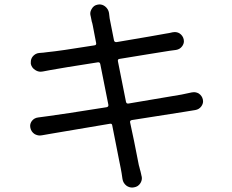

<svg xmlns="http://www.w3.org/2000/svg" viewBox="-20 -804 1040 861"><path d="M839.8 -389.6Q844.7 -390.6 849.6 -390.6Q860.4 -390.6 871.1 -384.8Q885.7 -375 889.6 -358.4Q890.6 -353.5 890.6 -349.6Q890.6 -337.9 882.8 -327.1Q873 -313.5 855.5 -310.5Q837.9 -307.6 807.6 -302.7Q686.5 -283.2 571.3 -265.6Q561.5 -263.7 563.5 -254.9Q571.3 -220.7 581.1 -171.9Q590.8 -123 595.7 -98.1Q600.6 -73.2 602.5 -63.5Q603.5 -61.5 605 -54.7Q606.4 -47.9 607.4 -44.9Q608.4 -42 609.9 -36.1Q611.3 -30.3 612.3 -25.9Q613.3 -21.5 614.3 -16.6Q616.2 -10.7 616.2 -4.9Q616.2 6.8 609.4 17.6Q599.6 33.2 581.1 36.1Q577.1 37.1 573.2 37.1Q559.6 37.1 547.9 29.3Q532.2 17.6 529.3 -1Q525.4 -29.3 521.5 -48.8Q519.5 -58.6 514.2 -85Q508.8 -111.3 500 -157.2Q491.2 -203.1 483.4 -241.2Q482.4 -251 472.7 -249Q262.7 -213.9 212.9 -205.1Q188.5 -201.2 168 -197.3Q163.1 -196.3 159.2 -196.3Q146.5 -196.3 134.8 -203.1Q120.1 -212.9 116.2 -230.5Q115.2 -234.4 115.2 -239.3Q115.2 -251 123 -261.7Q133.8 -275.4 151.4 -277.3Q175.8 -280.3 195.3 -283.2Q255.9 -291 458 -323.2Q467.8 -325.2 465.8 -335L429.7 -516.6Q427.7 -526.4 418 -524.4Q254.9 -499 208 -490.2Q189.5 -487.3 171.9 -483.4Q167 -482.4 162.1 -482.4Q149.4 -482.4 137.7 -490.2Q122.1 -500 118.2 -517.6Q118.2 -522.5 118.2 -526.4Q118.2 -539.1 126 -549.8Q137.7 -564.5 155.3 -566.4Q173.8 -567.4 193.4 -570.3Q246.1 -575.2 403.3 -600.6Q413.1 -601.6 411.1 -611.3Q407.2 -630.9 402.8 -654.3Q398.4 -677.7 396 -689.9Q393.6 -702.1 391.6 -707Q389.6 -718.8 386.7 -731.4Q384.8 -737.3 384.8 -743.2Q384.8 -753.9 391.6 -764.6Q400.4 -780.3 418 -783.2Q421.9 -784.2 425.8 -784.2Q439.5 -784.2 451.2 -775.4Q465.8 -763.7 468.8 -746.1Q470.7 -728.5 471.7 -721.7Q483.4 -661.1 491.2 -623Q493.2 -614.3 502.9 -615.2Q688.5 -646.5 723.6 -653.3Q738.3 -655.3 753.9 -659.2Q758.8 -660.2 763.7 -660.2Q775.4 -660.2 785.2 -654.3Q799.8 -644.5 803.7 -627.9Q804.7 -624 804.7 -619.1Q804.7 -607.4 796.9 -596.7Q787.1 -583 769.5 -580.1Q752.9 -578.1 740.2 -576.2Q717.8 -572.3 639.6 -560.1Q561.5 -547.9 516.6 -540Q506.8 -539.1 508.8 -529.3L544.9 -347.7Q546.9 -337.9 556.6 -339.8Q732.4 -369.1 793.9 -379.9Q824.2 -386.7 839.8 -389.6Z"/></svg>

Font: Gen Jyuu GothicX Regular
Style: Regular
Weight: 400
Designer: [Source Han Sans]
Ryoko NISHIZUKA  (kana & ideographs); Paul D. Hunt (Latin, Greek & Cyrillic); Wenlong ZHANG  (bopomofo
Version: Version 1.002.20150607